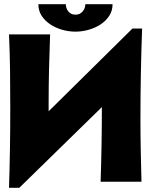

<svg xmlns="http://www.w3.org/2000/svg" viewBox="-20 -867 721 916"><path d="M658 -731Q654 -622 652 -514Q650 -406 650 -297Q650 -222 651.5 -148.5Q653 -75 655 0H460Q466 -178 466 -356L72 29H23Q29 -158 29 -346Q29 -436 28 -524.5Q27 -613 23 -703H219Q216 -621 214 -539.5Q212 -458 212 -375V-336L612 -731ZM294 -847Q294 -839 296.5 -830.5Q299 -822 304.5 -814.5Q310 -807 318.5 -802Q327 -797 340 -797Q353 -797 361.5 -802Q370 -807 376 -814.5Q382 -822 384.5 -830.5Q387 -839 387 -847H517Q517 -816 501.5 -792Q486 -768 460.5 -751Q435 -734 403 -725Q371 -716 340 -716Q308 -716 276.5 -725Q245 -734 219.5 -751Q194 -768 178.5 -792Q163 -816 163 -847Z"/></svg>

Font: CAT Rhythmus
Style: Regular
Weight: 400
Designer: Peter Wiegel nach alter Vorlage
Foundry: Peter Wiegel
Version: 1.000